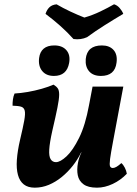

<svg xmlns="http://www.w3.org/2000/svg" viewBox="-20 -858 632 887"><path d="M140.5 9Q109.1 9 90 -6Q70.9 -21 63 -49.7Q55 -78.5 57.9 -119.7Q60.8 -161 72.9 -213Q86.3 -269.3 92 -301Q97.7 -332.7 94.2 -346.9Q90.7 -361.2 77.2 -365.2Q63.6 -369.2 38.1 -369.7Q37.6 -382.9 39.7 -398.4Q41.7 -413.8 47.3 -426Q75.4 -427.5 108.4 -433.2Q141.4 -438.9 172.9 -447.9Q204.4 -456.9 227.3 -467Q240.4 -459 246.9 -449.7Q253.5 -440.4 253.3 -420Q253.1 -399.6 245.2 -360.2Q237.3 -320.8 221.5 -253Q209.5 -199.3 207.5 -167.7Q205.5 -136.1 214 -122.5Q222.5 -108.9 238.5 -108.9Q258.5 -108.9 287.6 -136Q316.7 -163.2 345.5 -221.3Q374.3 -279.5 391.3 -372.5L407.6 -458H549.7L502.8 -207.4Q492 -150.4 488.5 -123.7Q485.1 -96.9 488.6 -89.4Q492.1 -81.9 501.5 -81.9Q515.9 -81.9 540.6 -104.6Q549.7 -97 556.8 -83Q563.9 -69 565.9 -55.3Q537.7 -25.8 500.9 -8.4Q464.2 9 428.3 9Q386.8 9 365.6 -6.8Q344.3 -22.6 339.3 -48.4Q334.2 -74.2 340.2 -105.6Q342.2 -117.1 346.2 -129.1Q350.2 -141.1 356.2 -153.6H354.7Q339.1 -121.3 316.2 -92.2Q293.3 -63.2 265.2 -40.2Q237 -17.3 205.6 -4.1Q174.2 9 140.5 9ZM229.3 -507.2Q193.3 -507.2 174.8 -530.2Q156.2 -553.1 160.7 -590Q164.2 -618.3 181.8 -633.2Q199.4 -648.1 230.8 -648.1Q267.8 -648.1 286.8 -626.1Q305.9 -604.1 299.4 -567.2Q288.5 -507.2 229.3 -507.2ZM446.2 -507.2Q410.3 -507.2 391.7 -528.6Q373.2 -550.1 376.1 -585.4Q382.5 -648.1 450.8 -648.1Q485.8 -648.1 504.6 -627.1Q523.4 -606.1 518.4 -568.6Q510.9 -507.2 446.2 -507.2ZM319.5 -677.7Q291.9 -708.7 258.6 -738.3Q225.2 -768 190.3 -793.9Q196.5 -813.2 208.5 -824.6Q220.6 -836.1 241.5 -838Q270.4 -821.1 304.1 -805.2Q337.7 -789.4 369.8 -776.9Q407.6 -787.7 443.5 -805Q479.4 -822.3 506.9 -838.2Q521.7 -833.7 532.8 -820.9Q544 -808.2 549.5 -794Q507.9 -769.4 463.3 -741.3Q418.7 -713.1 382.3 -686.3Q353.4 -673.1 319.5 -677.7Z"/></svg>

Font: Vollkorn
Style: Italic
Weight: 400
Italic angle: -11°
Designer: Friedrich Althausen
Foundry: Friedrich Althausen
Version: Version 5.001